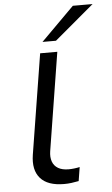

<svg xmlns="http://www.w3.org/2000/svg" viewBox="-62 -986 605 1036"><g transform="rotate(-5 240.0 -468.0)"><path d="M243 9Q154 9 114.5 -36Q75 -81 88 -163L175 -705H268L183 -174Q178 -142 186.5 -118Q195 -94 217 -81Q239 -68 274 -68Q288 -68 305 -70Q322 -72 334 -75L322 0Q302 4 282.5 6.5Q263 9 243 9ZM193 -765 373 -945H480L266 -765Z"/></g></svg>

Font: Nunito Sans 10pt Expanded
Style: Italic
Weight: 400
Width: 7
Italic angle: -9°
Designer: Vernon Adams
Foundry: Vernon Adams
Version: Version 3.101;gftools[0.9.27]